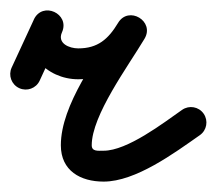

<svg xmlns="http://www.w3.org/2000/svg" viewBox="-30 -315 421 373"><path d="M47.1 -158.4C47.1 -158.4 47.1 -158.4 47.1 -158.4C61.5 -189.6 75.9 -220.8 90.2 -251.9C98.6 -270 89 -285.2 75.3 -291.5C61.5 -297.7 43.7 -294.9 35.6 -276.7C7.8 -214.4 60.1 -161 122 -161C181.3 -161 221 -190 250.7 -239.6C261 -256.7 253.3 -273 240.4 -280.7C227.6 -288.4 209.5 -287.6 199.3 -270.4C158.9 -203.1 88.2 -111.7 88.2 -32.8C88.2 16.7 126.3 37.8 171.3 37.8C233.7 37.8 308.8 -17.8 358.2 -52.4C371.8 -61.9 375.1 -80.6 365.6 -94.2C356.1 -107.8 337.4 -111.1 323.8 -101.6C323.8 -101.6 323.8 -101.6 323.8 -101.6C287.1 -75.9 217.3 -22.2 171.3 -22.2C160.8 -22.2 148.2 -20.2 148.2 -32.8C148.2 -90.9 218.6 -185.9 250.7 -239.6C261 -256.7 253.3 -273 240.4 -280.7C227.6 -288.4 209.6 -287.6 199.3 -270.4C180.3 -238.9 159.9 -221 122 -221C104.6 -221 80.8 -230.7 90.4 -252.2C98.5 -270.4 89 -285.6 75.4 -291.8C61.8 -298 44.1 -295.1 35.8 -277C21.4 -245.9 7 -214.7 -7.4 -183.6C-14.3 -168.5 -7.7 -150.7 7.3 -143.8C22.4 -136.8 40.2 -143.4 47.1 -158.4Z"/></svg>

Font: FRB American Cursive
Style: Bold Italic
Weight: 700
Italic angle: -25°
Version: Version 2.0;Modular Font Editor K font №1